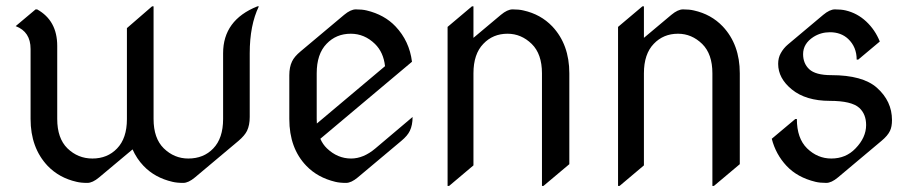

<svg xmlns="http://www.w3.org/2000/svg" viewBox="-20 -577 2931 616"><path d="M260.3 9.8Q239.7 9.8 225.6 6.3Q169.9 -6.3 132.8 -44.9Q78.1 -103 78.1 -195.3V-419.9Q78.1 -475.1 30.3 -493.2L94.2 -546.9H99.1Q163.6 -511.2 163.6 -429.7V-195.3Q163.6 -133.3 196.3 -101.1Q230 -68.4 276.4 -68.4Q324.7 -68.4 355.5 -100.6Q387.2 -133.3 387.2 -194.8V-486.8L467.8 -556.6H472.7V-195.3Q472.7 -133.3 505.4 -101.1Q539.1 -68.4 584 -68.4Q633.3 -68.4 664.1 -100.6Q695.8 -133.3 695.8 -195.3V-406.2Q695.8 -512.7 805.7 -556.6H810.5Q781.2 -496.1 781.2 -406.2V-201.7Q781.2 -175.3 772.5 -157.2Q765.1 -142.1 745.1 -125L605.5 -7.8Q584.5 9.8 567.9 9.8Q547.4 9.8 533.2 6.3Q476.6 -6.8 440.4 -44.9Q418.5 -67.9 405.3 -97.7L297.9 -7.8Q276.9 9.8 260.3 9.8Z M1090.3 9.8Q1069.8 9.8 1055.7 6.3Q999 -7.3 962.9 -44.9Q908.2 -101.6 908.2 -195.3V-335.4Q908.2 -361.8 917 -379.9Q924.3 -395.5 944.3 -412.1L1084 -529.3Q1105 -546.9 1121.6 -546.9Q1142.1 -546.9 1156.2 -543.5Q1213.4 -529.8 1249 -492.2Q1293.5 -445.3 1301.8 -378.9L1007.8 -131.8Q1015.6 -113.8 1028.8 -101.1Q1063 -68.4 1106.4 -68.4Q1146 -68.4 1184.1 -100.6L1303.7 -201.7Q1303.7 -175.3 1294.9 -157.2Q1287.6 -141.6 1267.6 -125L1127.9 -7.8Q1106.9 9.8 1090.3 9.8ZM996.6 -180.7Q996.6 -180.7 1215.3 -364.7Q1210.4 -409.2 1183.1 -436Q1149.4 -468.8 1105.5 -468.8Q1058.6 -468.8 1027.8 -436.5Q996.1 -403.8 996.1 -341.8V-195.8Q996.1 -188 996.6 -180.7Z M1416 19.5V-490.7L1494.1 -556.6H1499V-455.6L1586.9 -529.3Q1607.9 -546.9 1624.5 -546.9Q1645 -546.9 1659.2 -543.5Q1714.8 -531.2 1752 -492.2Q1806.6 -434.1 1806.6 -341.8V-50.3L1723.6 19.5H1718.8V-341.8Q1718.8 -403.8 1686 -436Q1652.3 -468.8 1608.4 -468.8Q1561.5 -468.8 1530.8 -436.5Q1499 -403.8 1499 -341.8V-46.4L1420.9 19.5Z M1962.9 19.5V-490.7L2041 -556.6H2045.9V-455.6L2133.8 -529.3Q2154.8 -546.9 2171.4 -546.9Q2191.9 -546.9 2206.1 -543.5Q2261.7 -531.2 2298.8 -492.2Q2353.5 -434.1 2353.5 -341.8V-50.3L2270.5 19.5H2265.6V-341.8Q2265.6 -403.8 2232.9 -436Q2199.2 -468.8 2155.3 -468.8Q2108.4 -468.8 2077.6 -436.5Q2045.9 -403.8 2045.9 -341.8V-46.4L1967.8 19.5Z M2630.9 9.8Q2610.4 9.8 2596.2 6.3Q2538.1 -7.8 2503.4 -44.9Q2468.8 -82 2456.1 -131.8L2531.7 -195.3H2536.6Q2536.6 -133.3 2569.3 -101.1Q2603 -68.4 2647 -68.4Q2693.8 -68.4 2724.6 -100.6Q2758.8 -135.7 2758.8 -175.8Q2758.8 -210.9 2736.8 -231Q2711.9 -253.4 2642.6 -253.4Q2565.4 -253.4 2520.5 -290Q2476.6 -325.7 2476.6 -372.1Q2476.6 -391.6 2484.9 -406.2Q2493.7 -422.4 2508.3 -434.6L2621.1 -529.3Q2642.1 -546.9 2658.7 -546.9Q2679.2 -546.9 2693.4 -543.5Q2730.5 -534.7 2759 -508.1Q2787.6 -481.4 2802.7 -443.8L2733.4 -385.7H2728.5Q2728.5 -426.3 2701.2 -452.1Q2678.2 -473.6 2642.6 -473.6Q2613.8 -473.6 2589.8 -458.5Q2556.6 -437 2556.6 -403.3Q2556.6 -373.5 2576.2 -355Q2596.7 -335.9 2647 -335.9Q2748 -335.9 2793.5 -295.4Q2841.8 -252.4 2841.8 -191.9Q2841.8 -170.4 2835.4 -157.2Q2828.1 -141.6 2808.1 -125L2668.5 -7.8Q2647.5 9.8 2630.9 9.8Z"/></svg>

Font: Gothica
Style: Book
Weight: 400
Designer: Wojciech Kalinowski "wmk69" (wmk69@o2.pl)
Foundry: Wojciech Kalinowski "wmk69" (wmk69@o2.pl)
Version: Version 2.1.0; 2021-05-14